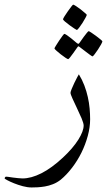

<svg xmlns="http://www.w3.org/2000/svg" viewBox="-93 -555 468 841"><path d="M287.1 -490.2Q287.1 -487.3 281.2 -476.6Q275.4 -465.8 268.1 -454.3Q260.7 -442.9 253.4 -433.3Q246.1 -423.8 243.2 -423.8Q242.2 -423.8 232.4 -430.2Q222.7 -436.5 211.7 -444.6Q200.7 -452.6 191.9 -460.2Q183.1 -467.8 183.1 -470.7Q183.1 -473.1 189.5 -483.6Q195.8 -494.1 204.1 -505.4L218.8 -525.4Q226.1 -534.7 227.5 -534.7Q230 -534.7 240 -528.3Q250 -522 260.3 -513.9Q270.5 -505.9 278.8 -498.5Q287.1 -491.2 287.1 -490.2ZM355.5 -374Q355.5 -371.1 349.9 -360.6Q344.2 -350.1 336.4 -338.4Q328.6 -326.7 321.5 -317.4Q314.5 -308.1 312 -308.1Q310.5 -308.1 301.5 -314.5Q292.5 -320.8 282.7 -328.6L255.9 -349.1Q252 -352.5 250.2 -352.1Q248.5 -351.6 246.1 -348.1Q235.4 -334 227.5 -321.8L213.9 -303.7Q207.5 -295.9 205.6 -295.9Q203.1 -295.9 193.6 -302.2Q184.1 -308.6 173.3 -316.9Q162.6 -325.2 154.1 -333Q145.5 -340.8 145.5 -342.8Q145.5 -344.7 151.9 -355L166 -377Q173.3 -388.2 180.4 -397.5Q187.5 -406.7 188.5 -406.7Q191.9 -406.7 200.9 -400.4Q210 -394 219.2 -386.7Q230.5 -377.9 243.2 -366.7Q248 -363.3 250 -363Q252 -362.8 255.9 -368.2Q266.1 -381.8 273.9 -393.6L287.1 -410.6Q293.5 -418.5 295.4 -418.5Q297.4 -418.5 307.1 -412.1Q316.9 -405.8 327.4 -397.9Q337.9 -390.1 346.7 -382.8Q355.5 -375.5 355.5 -374ZM301.8 -32.7Q301.8 2.4 291.5 40.3Q281.2 78.1 263.9 113.3Q246.6 148.4 222.9 179.4Q199.2 210.4 173.3 231.9Q157.2 244.6 139.2 251.7Q121.1 258.8 103.8 261.7Q86.4 264.6 71.3 265.4Q56.2 266.1 45.4 266.1Q27.3 266.1 6.6 260.5Q-14.2 254.9 -31.7 247.8Q-49.3 240.7 -61 234.4Q-72.8 228 -72.8 226.6Q-72.8 224.6 -70.8 221.7Q-68.8 218.8 -66.9 218.8Q-65.9 218.8 -56.6 219.7L-36.6 222.7Q-25.4 224.1 -13.7 225.3Q-2 226.6 5.4 226.6Q43.5 226.6 88.4 203.9Q133.3 181.2 182.6 135.3Q226.6 94.2 250 56.9Q273.4 19.5 273.4 -5.4Q273.4 -14.6 264.6 -36.1L244.6 -80.1L224.6 -123Q215.8 -142.6 215.8 -148.4Q215.8 -153.3 221.2 -166Q226.6 -178.7 232.9 -192.4Q239.3 -206.1 245.4 -217Q251.5 -228 252.4 -229.5Q266.6 -206.5 276.4 -180.9Q286.1 -155.3 291.7 -129.9Q297.4 -104.5 299.6 -79.6Q301.8 -54.7 301.8 -32.7Z"/></svg>

Font: Simplified Naskh
Style: Regular
Weight: 400
Designer: SIL International
Foundry: Arabeyes
Version: 1.02_alpha